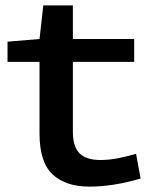

<svg xmlns="http://www.w3.org/2000/svg" viewBox="-20 -684 559 714"><path d="M313 10Q224 10 175.5 -35.5Q127 -81 127 -187V-454H8V-529L127 -539L141 -664H251V-539H479V-454H251V-194Q251 -139 275.5 -114Q300 -89 354 -89Q386 -89 418.5 -95.5Q451 -102 486 -112L503 -20Q400 10 313 10Z"/></svg>

Font: Georama Extended Medium
Style: Regular
Weight: 500
Width: 7
Designer: Jean-Baptiste Levee
Foundry: Production Type
Version: Version 1.000